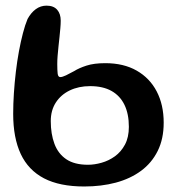

<svg xmlns="http://www.w3.org/2000/svg" viewBox="-20 -652 646 683"><path d="M279.6 11.4Q192.4 11.4 136.6 -17.6Q80.8 -46.7 53.8 -104.2Q26.9 -161.8 26.9 -246.8Q26.9 -282.2 29.4 -320.4Q31.9 -358.6 36.4 -396.6Q40.9 -434.6 47.4 -469.7Q53.9 -504.8 61.6 -534.1Q69.2 -563.5 78.1 -584.6Q90.3 -606.9 107.3 -619.4Q124.4 -631.9 145.5 -631.9Q170.5 -631.9 183.2 -617.5Q196 -603.1 196 -578.6Q196 -566.8 194.7 -552Q193.4 -537.2 191.7 -520.7Q189.9 -504.1 188.1 -487.2Q186.2 -470.2 185 -454.2Q183.7 -438.2 183.7 -424.1Q183.7 -402.5 185.1 -390.1Q186.6 -377.8 194.5 -377.8Q201.7 -377.8 214.8 -384Q228 -390.3 244 -399.2Q260.9 -409.9 287.7 -418.6Q314.4 -427.3 354.5 -427.3Q419.8 -427.3 466.2 -400.8Q512.8 -374.2 537.5 -326.7Q562.3 -279.1 562.3 -215.7Q562.3 -157.8 541 -115.1Q519.8 -72.3 481.6 -44.2Q443.4 -16.1 391.9 -2.3Q340.4 11.4 279.6 11.4ZM292.9 -65.9Q316.2 -65.9 341.5 -73.1Q366.8 -80.2 388.8 -96Q410.7 -111.8 424.5 -137.6Q438.4 -163.4 438.4 -200.9Q438.4 -246.8 422.8 -279Q407.2 -311.2 376.8 -328.4Q346.2 -345.6 300.6 -345.6Q259.9 -345.6 228.3 -330.4Q196.7 -315.2 178.7 -287.4Q160.6 -259.6 160.6 -221.2Q160.6 -175.4 173.7 -140.3Q186.8 -105.2 215.7 -85.6Q244.7 -65.9 292.9 -65.9Z"/></svg>

Font: Gluten Thin
Style: Regular
Weight: 100
Designer: Tyler Finck
Foundry: Etcetera Type Company
Version: Version 1.300